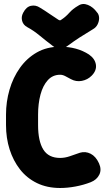

<svg xmlns="http://www.w3.org/2000/svg" viewBox="-20 -919 523 958"><path d="M280 19Q215 19 164.5 -5.5Q114 -30 80 -73.5Q46 -117 28 -173.5Q10 -230 10 -295V-347Q10 -411 27.5 -471.5Q45 -532 79.5 -580.5Q114 -629 164 -657.5Q214 -686 280 -686Q364 -686 424 -647Q454 -626 458.5 -596.5Q463 -567 437 -541Q417 -521 388.5 -515.5Q360 -510 334 -524Q319 -532 306 -539Q293 -546 280 -546Q243 -546 218.5 -519Q194 -492 182 -447Q170 -402 170 -347V-295Q170 -215 196 -173Q222 -131 280 -131Q304 -131 328.5 -139.5Q353 -148 379 -157Q406 -165 432 -152Q458 -139 474 -104Q488 -73 475.5 -47.5Q463 -22 433 -10Q397 4 357 11.5Q317 19 280 19ZM467 -854Q475 -842 474.5 -826.5Q474 -811 466.5 -796.5Q459 -782 445 -774Q405 -750 376.5 -731.5Q348 -713 317 -690Q280 -661 243 -690Q210 -715 178.5 -741Q147 -767 117 -783Q96 -794 90.5 -814.5Q85 -835 95 -854L96 -856Q111 -885 134.5 -890Q158 -895 179 -881Q204 -866 225.5 -851Q247 -836 272 -820Q276 -818 278.5 -817.5Q281 -817 285 -820Q308 -835 325.5 -855Q343 -875 371 -891Q392 -905 418.5 -894.5Q445 -884 465 -856Z"/></svg>

Font: Winky Sans
Style: Bold
Weight: 700
Designer: Simon Atzbach
Foundry: typofactur
Version: Version 1.205